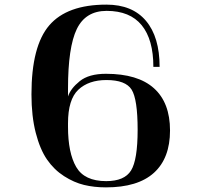

<svg xmlns="http://www.w3.org/2000/svg" viewBox="-20 -790 870 830"><path d="M439 -7Q345 -7 309.5 -68Q274 -129 274 -242V-257Q274 -360 318.5 -402Q363 -444 440 -444Q523 -444 549 -402.5Q575 -361 575 -229Q575 -99 546.5 -53Q518 -7 439 -7ZM116 -382Q116 -288 134.5 -216Q153 -144 183.5 -100Q214 -56 257 -28.5Q300 -1 343.5 9.5Q387 20 438 20Q576 20 645.5 -43Q715 -106 715 -226Q715 -346 645.5 -408.5Q576 -471 438 -471Q364 -471 324.5 -439Q285 -407 274 -373V-407Q274 -586 312 -664.5Q350 -743 441 -743Q542 -743 592.5 -681Q643 -619 643 -501H670Q670 -630 611 -700Q552 -770 440 -770Q270 -770 193 -680.5Q116 -591 116 -382Z"/></svg>

Font: Solide Mirage
Style: Etroit
Weight: 400
Designer: Jérémy Landes
Foundry: Velvetyne Type Foundry
Version: Version 1.1